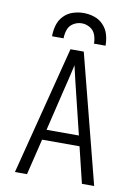

<svg xmlns="http://www.w3.org/2000/svg" viewBox="-101 -1015 778 1081"><g transform="rotate(10 288.0 -474.5)"><path d="M62 0H131L181 -206H395L445 0H515L326 -735H250ZM196 -265 250 -490Q260 -530 269.5 -570Q279 -610 288 -650Q297 -610 306.5 -570Q316 -530 326 -490L381 -265ZM135 -789H201Q201 -814 209.5 -838.5Q218 -863 240.5 -876.5Q263 -890 288 -890Q313 -890 335.5 -876.5Q358 -863 366.5 -838.5Q375 -814 375 -789H441Q441 -821 432.5 -851.5Q424 -882 402 -905.5Q380 -929 350 -939Q320 -949 288 -949Q257 -949 226.5 -939Q196 -929 174 -905.5Q152 -882 143.5 -851.5Q135 -821 135 -789Z"/></g></svg>

Font: Iosevka Sparkle Light
Style: Regular
Weight: 300
Designer: Belleve Invis
Foundry: Belleve Invis
Version: Version 4.5.0; ttfautohint (v1.8.3)